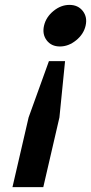

<svg xmlns="http://www.w3.org/2000/svg" viewBox="-20 -559 373 785"><path d="M318.5 -514Q338 -489 330 -454Q322 -419 291 -394Q260 -369 225 -369Q190 -369 171 -394Q152 -419 160 -454Q168 -489 198.5 -514Q229 -539 264 -539Q299 -539 318.5 -514ZM157 206H31L97 -79L180 -309H246L223 -79Z"/></svg>

Font: Miedinger
Style: Bold-Italic
Weight: 700
Italic angle: -13°
Version: Version 001.000